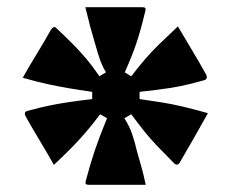

<svg xmlns="http://www.w3.org/2000/svg" viewBox="-20 -781 640 531"><path d="M375 -761Q385 -761 382 -751Q369 -696 356.5 -659.5Q344 -623 325 -581L343 -570Q363 -596 380.5 -616.5Q398 -637 419.5 -658Q441 -679 472 -708Q492 -674 511.5 -641.5Q531 -609 550 -575Q556 -562 544 -559Q491 -544 452.5 -538Q414 -532 366 -527V-507Q401 -502 429 -497.5Q457 -493 486.5 -486Q516 -479 555 -468Q536 -434 517 -400.5Q498 -367 478 -333Q471 -320 461 -330Q433 -358 414 -378Q395 -398 379 -418Q363 -438 343 -465L324 -454Q338 -432 345.5 -410Q353 -388 359 -362Q366 -336 371 -319.5Q376 -303 383 -270H224Q214 -270 217 -280Q230 -329 242.5 -366Q255 -403 276 -454L257 -465Q236 -437 217.5 -415.5Q199 -394 178.5 -373Q158 -352 129 -325Q110 -359 90 -392Q70 -425 51 -459Q45 -471 55 -474Q91 -484 118.5 -489.5Q146 -495 173.5 -499Q201 -503 235 -507V-527Q200 -532 170.5 -537Q141 -542 111 -548.5Q81 -555 43 -566Q62 -600 82 -632.5Q102 -665 121 -699Q130 -711 136 -703Q165 -676 184 -656.5Q203 -637 219.5 -617.5Q236 -598 255 -570L273 -581Q262 -600 256 -617.5Q250 -635 243 -660Q236 -683 230 -705.5Q224 -728 216 -761Z"/></svg>

Font: Recursive Sn Lnr St Blk
Style: Regular
Weight: 900
Version: Version 1.079;hotconv 1.0.112;makeotfexe 2.5.65598; ttfautoh